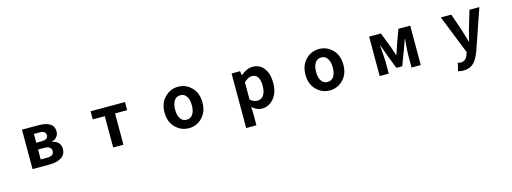

<svg xmlns="http://www.w3.org/2000/svg" viewBox="-9 -1491 7017 2632"><g transform="rotate(-15 3500.0 -174.5)"><path d="M282.2 0V-559.6H513.7Q734.4 -559.6 734.4 -414.1Q734.4 -373 710.4 -341.3Q686.5 -309.6 639.6 -296.9V-292Q755.9 -265.6 755.9 -161.1Q755.9 -80.1 692.4 -40Q628.9 0 526.4 0ZM424.8 -335.9H502Q592.8 -335.9 592.8 -398.4Q592.8 -460.9 503.9 -460.9H424.8ZM424.8 -98.6H517.6Q613.3 -98.6 613.3 -169.9Q613.3 -201.2 588.4 -220.2Q563.5 -239.3 513.7 -239.3H424.8Z M1426.8 0V-444.3H1255.9V-559.6H1744.1V-444.3H1572.3V0Z M2230.5 -279.3Q2230.5 -413.1 2310.1 -493.7Q2389.6 -574.2 2500 -574.2Q2610.4 -574.2 2689.5 -494.1Q2768.6 -414.1 2768.6 -279.3Q2768.6 -146.5 2689.5 -66.4Q2610.4 13.7 2500 13.7Q2389.6 13.7 2310.1 -66.4Q2230.5 -146.5 2230.5 -279.3ZM2618.2 -279.3Q2618.2 -360.4 2587.4 -407.2Q2556.6 -454.1 2500 -454.1Q2443.4 -454.1 2412.1 -407.2Q2380.9 -360.4 2380.9 -279.3Q2380.9 -199.2 2412.1 -152.8Q2443.4 -106.4 2500 -106.4Q2556.6 -106.4 2587.4 -152.8Q2618.2 -199.2 2618.2 -279.3Z M3256.8 214.8V-559.6H3377L3386.7 -502H3390.6Q3475.6 -574.2 3555.7 -574.2Q3658.2 -574.2 3716.8 -496.6Q3775.4 -418.9 3775.4 -289.1Q3775.4 -150.4 3705.6 -68.4Q3635.7 13.7 3538.1 13.7Q3464.8 13.7 3398.4 -46.9L3402.3 44.9V214.8ZM3625 -287.1Q3625 -453.1 3513.7 -453.1Q3460.9 -453.1 3402.3 -394.5V-149.4Q3451.2 -107.4 3504.9 -107.4Q3558.6 -107.4 3591.8 -153.3Q3625 -199.2 3625 -287.1Z M4230.5 -279.3Q4230.5 -413.1 4310.1 -493.7Q4389.6 -574.2 4500 -574.2Q4610.4 -574.2 4689.5 -494.1Q4768.6 -414.1 4768.6 -279.3Q4768.6 -146.5 4689.5 -66.4Q4610.4 13.7 4500 13.7Q4389.6 13.7 4310.1 -66.4Q4230.5 -146.5 4230.5 -279.3ZM4618.2 -279.3Q4618.2 -360.4 4587.4 -407.2Q4556.6 -454.1 4500 -454.1Q4443.4 -454.1 4412.1 -407.2Q4380.9 -360.4 4380.9 -279.3Q4380.9 -199.2 4412.1 -152.8Q4443.4 -106.4 4500 -106.4Q4556.6 -106.4 4587.4 -152.8Q4618.2 -199.2 4618.2 -279.3Z M5209 0V-559.6H5376L5458 -348.6Q5464.8 -328.1 5479 -285.6Q5493.2 -243.2 5500 -220.7H5504.9Q5506.8 -225.6 5523.4 -273.4Q5540 -321.3 5547.9 -348.6L5625 -559.6H5792V0H5661.1V-172.9Q5661.1 -237.3 5676.8 -401.4H5671.9Q5663.1 -375 5644 -322.8Q5625 -270.5 5618.2 -251L5542 -49.8H5459L5380.9 -251Q5373 -273.4 5354 -326.2Q5335 -378.9 5327.1 -401.4H5322.3Q5337.9 -204.1 5337.9 -172.9V0Z M6340.8 224.6Q6298.8 224.6 6263.7 213.9L6291 100.6Q6317.4 108.4 6330.1 108.4Q6407.2 108.4 6434.6 23.4L6445.3 -9.8L6226.6 -559.6H6375L6463.9 -299.8Q6470.7 -279.3 6510.7 -141.6H6515.6Q6521.5 -168 6535.2 -220.7Q6548.8 -273.4 6555.7 -299.8L6632.8 -559.6H6773.4L6575.2 16.6Q6536.1 122.1 6482.9 173.3Q6429.7 224.6 6340.8 224.6Z"/></g></svg>

Font: GenEi Gothic M Regular
Style: Bold
Weight: 700
Designer: o_tamon (Modified); [Source Han Sans]
Ryoko NISHIZUKA  (kana & ideographs); Paul D. Hunt (Latin, Greek & Cyrillic); Wenl
Version: Version 1.1a;Original Version 1.004